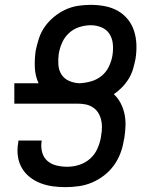

<svg xmlns="http://www.w3.org/2000/svg" viewBox="-20 -763 640 791"><path d="M250 8Q223 8 197 4.5Q171 1 146.5 -8.5Q122 -18 102 -34Q82 -50 69.5 -72Q57 -94 53.5 -120.5Q50 -147 55 -175L56 -184H152L151 -178Q148 -156 154 -134.5Q160 -113 176 -99.5Q192 -86 213.5 -81Q235 -76 257 -76Q282 -76 307 -84Q332 -92 351.5 -109.5Q371 -127 381.5 -151Q392 -175 396 -199L397 -207Q400 -223 400 -240Q400 -257 396 -272Q392 -287 383.5 -300Q375 -313 361.5 -321.5Q348 -330 332 -333Q316 -336 299 -336H39V-420H139Q125 -450 123.5 -484.5Q122 -519 127 -554Q132 -579 140.5 -605Q149 -631 165 -653.5Q181 -676 203 -694Q225 -712 250 -723.5Q275 -735 301.5 -739Q328 -743 354 -743Q384 -743 412.5 -737.5Q441 -732 465 -718.5Q489 -705 506.5 -683.5Q524 -662 532.5 -635Q541 -608 542 -578.5Q543 -549 538 -519Q534 -499 528 -478.5Q522 -458 510.5 -439Q499 -420 483.5 -404Q468 -388 449 -375Q466 -359 477 -338Q488 -317 493 -293Q498 -269 497 -243.5Q496 -218 492 -193L490 -185Q486 -158 476 -131.5Q466 -105 449 -81.5Q432 -58 408.5 -40Q385 -22 359 -11Q333 0 305 4Q277 8 250 8ZM307 -420Q330 -421 354 -427.5Q378 -434 397.5 -449.5Q417 -465 428 -487.5Q439 -510 443 -533Q447 -557 445 -580.5Q443 -604 431.5 -622.5Q420 -641 399 -650Q378 -659 354 -659Q331 -659 307 -651.5Q283 -644 264.5 -627Q246 -610 236 -587.5Q226 -565 222 -541Q219 -519 220.5 -496.5Q222 -474 233 -456.5Q244 -439 264 -430Q284 -421 307 -420Z"/></svg>

Font: Iosevka HT Medium Extended
Style: Italic
Weight: 500
Width: 7
Italic angle: -9°
Monospace: yes
Designer: Belleve Invis
Foundry: Belleve Invis
Version: Version 32.3.0; ttfautohint (v1.8.4)